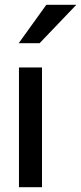

<svg xmlns="http://www.w3.org/2000/svg" viewBox="-20 -780 338 800"><path d="M59 -499H155V0H59ZM58 -600 173 -760H298L145 -600Z"/></svg>

Font: Syne Medium
Style: Regular
Weight: 500
Designer: Lucas Descroix
Foundry: Bonjour Monde
Version: Version 2.200; ttfautohint (v1.8.4)